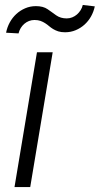

<svg xmlns="http://www.w3.org/2000/svg" viewBox="-20 -757 404 777"><path d="M129.6 -545.5H193.2L102.3 0H38.7ZM125.4 -732.2Q154.8 -732.2 172.6 -719.8Q181.5 -713.8 190.2 -707.4Q198.9 -701 207.4 -695Q225.1 -682.5 250 -682.5Q261.7 -682.5 272.4 -686.8Q283 -691.1 291.5 -698.5Q300.1 -706 306.3 -715.9Q312.5 -725.9 315 -736.9L363.6 -731.2Q359 -709.5 348.4 -690.5Q337.7 -671.5 321.9 -657.3Q306.1 -643.1 286.2 -634.8Q266.3 -626.4 243.3 -626.4Q227.3 -626.4 215.7 -630.1Q204.2 -633.9 195.1 -639.4Q186.1 -644.9 178.6 -651.3Q171.2 -657.7 162.6 -663.2Q154.1 -668.7 144 -672.4Q133.9 -676.1 119.3 -676.1Q108 -676.1 97.5 -672.1Q87 -668 78.5 -660.7Q70 -653.4 63.9 -643.5Q57.9 -633.5 55 -621.8L4.6 -624.6Q8.9 -646.7 19.5 -666.2Q30.2 -685.7 46 -700.3Q61.8 -714.8 82 -723.5Q102.3 -732.2 125.4 -732.2Z"/></svg>

Font: Inter P Light
Style: Italic
Weight: 300
Italic angle: 9.39999°
Designer: Rasmus Andersson
Foundry: rsms
Version: Version 3.018;git-588b23468